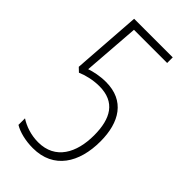

<svg xmlns="http://www.w3.org/2000/svg" viewBox="-225 -778 851 851"><g transform="rotate(45 200.5 -352.5)"><path d="M188 -428C150 -428 115 -420 92 -412L112 -679H320V-714H78L55 -390L74 -372C101 -384 141 -394 180 -394C280 -394 318 -328 318 -223C318 -114 272 -26 164 -26C118 -26 77 -41 48 -60V-19C76 -2 119 9 166 9C296 9 357 -91 357 -224C357 -344 305 -428 188 -428Z"/></g></svg>

Font: Noto Sans Thai ExtCond ExtLt
Style: Regular
Weight: 200
Width: 2
Designer: Monotype Design Team
Foundry: Monotype Imaging Inc.
Version: Version 2.002